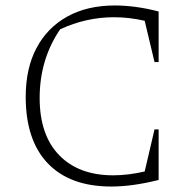

<svg xmlns="http://www.w3.org/2000/svg" viewBox="-20 -675 703 702"><path d="M387 7Q236 7 155 -77.5Q74 -162 74 -321Q74 -425 113.5 -499.5Q153 -574 226 -614.5Q299 -655 400 -655Q437 -655 477.5 -649.5Q518 -644 560 -633V-448H545L509 -599Q452 -612 397 -612Q295 -612 200 -568Q125 -458 125 -317Q125 -181 196.5 -107.5Q268 -34 394 -34Q448 -34 509 -48L545 -202H560V-17Q464 7 387 7Z"/></svg>

Font: Piazzolla ExtraLight
Style: Regular
Weight: 200
Designer: Juan Pablo del Peral
Foundry: Huerta Tipografica
Version: Version 1.330